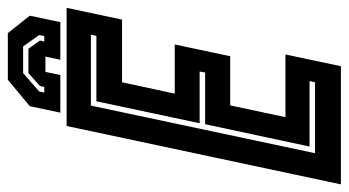

<svg xmlns="http://www.w3.org/2000/svg" viewBox="-244 -670 890 490"><g transform="rotate(-90 201.0 -425.0)"><path d="M-24.5 0 124.5 -700H426L396 -558.5H236L207 -424H332.5L302.5 -282.5H177L147 -141.5H307L277 0ZM55 -66H236L239 -80H72L129 -346.5H261L263.5 -360.5H131.5L187.5 -624H354.5L357.5 -638H176.5ZM361.5 -850 406 -794 389.5 -716H293.5L301.5 -754H262.5L254.5 -716H158.5L175 -794L242.5 -850ZM327.5 -811H259.5L212.5 -770L210 -757H224L226.5 -768L259.5 -797.5H321.5L342.5 -768L340 -757H354L356.5 -770Z"/></g></svg>

Font: Tourney Condensed Regular
Style: Bold Italic
Weight: 700
Width: 3
Italic angle: -12°
Designer: Tyler Finck
Foundry: Etcetera Type Co
Version: Version 1.010; ttfautohint (v1.8.3)